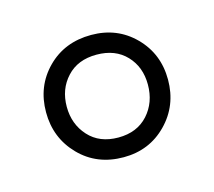

<svg xmlns="http://www.w3.org/2000/svg" viewBox="-48 -649 365 327"><g transform="rotate(-15 134.5 -485.0)"><path d="M135.1 -377.4Q88 -377.4 57.5 -408.7Q26.9 -440.1 26.9 -485.5Q26.9 -531.3 57.5 -562.2Q88 -593 135.1 -593Q180.7 -593 211.3 -562.2Q242 -531.3 242 -485.7Q242 -440 211.3 -408.7Q180.7 -377.4 135.1 -377.4ZM135.1 -412.2Q168.2 -412.2 187.5 -433.6Q206.7 -454.9 206.7 -486.5Q206.7 -517.5 187.5 -537.8Q168.2 -558.2 135.1 -558.2Q101.9 -558.2 82.7 -537.3Q63.4 -516.5 63.4 -485.5Q63.4 -454.6 82.7 -433.4Q101.9 -412.2 135.1 -412.2Z"/></g></svg>

Font: Rokkitt SemiBold
Style: Regular
Weight: 600
Designer: Vernon Adams
Foundry: Vernon Adams
Version: Version 3.103